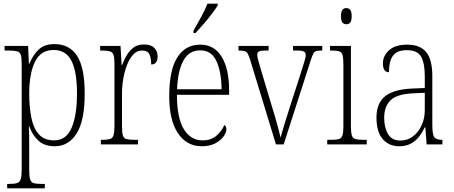

<svg xmlns="http://www.w3.org/2000/svg" viewBox="-20 -786 2470 1045"><path d="M19 239V215H30Q58 215 72.5 210.5Q87 206 92.5 190Q98 174 98 139V-438Q98 -472 93 -487.5Q88 -503 72.5 -507Q57 -511 25 -511H5V-536H133L137 -439H140Q158 -485 189.5 -515.5Q221 -546 276 -546Q358 -546 399.5 -482Q441 -418 441 -277Q441 -129 397 -59.5Q353 10 278 10Q223 10 190 -19.5Q157 -49 139 -99H137Q138 -81 138.5 -51Q139 -21 139 18V140Q139 175 144 190.5Q149 206 163.5 210.5Q178 215 205 215H224V239ZM275 -22Q340 -22 369.5 -90Q399 -158 399 -277Q399 -396 369 -455Q339 -514 272 -514Q202 -514 170.5 -450Q139 -386 139 -276Q139 -199 151.5 -141.5Q164 -84 193.5 -53Q223 -22 275 -22Z M529 0V-25H535Q563 -25 577.5 -29Q592 -33 597.5 -49Q603 -65 603 -100V-438Q603 -472 597.5 -487.5Q592 -503 577 -507Q562 -511 531 -511H525V-536H636L642 -431H644Q654 -458 669 -484Q684 -510 706.5 -527Q729 -544 764 -544Q801 -544 819.5 -525.5Q838 -507 838 -479Q838 -460 830 -447.5Q822 -435 803 -435Q803 -469 793.5 -490Q784 -511 752 -511Q726 -511 706 -490Q686 -469 672 -434Q658 -399 651 -357.5Q644 -316 644 -276V-99Q644 -64 649 -48.5Q654 -33 669 -29Q684 -25 712 -25H731V0Z M1078 10Q996 10 948.5 -61Q901 -132 901 -262Q901 -404 945 -473.5Q989 -543 1070 -543Q1146 -543 1186.5 -477Q1227 -411 1227 -294V-270H943Q943 -144 980.5 -83Q1018 -22 1082 -22Q1129 -22 1158 -47.5Q1187 -73 1201 -105Q1212 -99 1212 -82Q1212 -65 1197 -43.5Q1182 -22 1152 -6Q1122 10 1078 10ZM1186 -300Q1185 -395 1158 -453.5Q1131 -512 1070 -512Q1008 -512 977.5 -455Q947 -398 944 -300ZM1033 -619Q1055 -658 1075.5 -695Q1096 -732 1109 -766H1165V-756Q1154 -739 1133.5 -711.5Q1113 -684 1088.5 -656Q1064 -628 1044 -606H1033Z M1341 -462Q1334 -484 1328 -494.5Q1322 -505 1310.5 -508Q1299 -511 1278 -511V-536H1442V-511H1426Q1399 -511 1389.5 -506Q1380 -501 1380 -488Q1380 -477 1387 -452.5Q1394 -428 1400 -407L1459 -210Q1468 -182 1477.5 -149Q1487 -116 1495 -86Q1503 -56 1507 -37Q1512 -57 1525.5 -101Q1539 -145 1560 -211L1611 -369Q1626 -418 1635 -445.5Q1644 -473 1644 -486Q1644 -500 1634 -505.5Q1624 -511 1595 -511H1575V-536H1734V-511H1730Q1711 -511 1701 -508Q1691 -505 1685 -493.5Q1679 -482 1671 -457L1524 0H1482Z M1865 -654Q1852 -654 1844 -663Q1836 -672 1836 -698Q1836 -723 1844 -732.5Q1852 -742 1865 -742Q1878 -742 1886 -732.5Q1894 -723 1894 -698Q1894 -672 1886 -663Q1878 -654 1865 -654ZM1761 0V-25H1780Q1809 -25 1824 -29Q1839 -33 1844 -49Q1849 -65 1849 -98V-435Q1849 -469 1844.5 -485.5Q1840 -502 1826.5 -506.5Q1813 -511 1786 -511H1776V-536H1890V-99Q1890 -65 1895 -49Q1900 -33 1915 -29Q1930 -25 1959 -25H1976V0Z M2152 10Q2098 10 2063.5 -28.5Q2029 -67 2029 -147Q2029 -225 2076.5 -262.5Q2124 -300 2223 -304L2292 -307V-371Q2292 -442 2272 -477.5Q2252 -513 2195 -513Q2141 -513 2119 -483Q2097 -453 2097 -393Q2064 -393 2064 -441Q2064 -482 2097.5 -512.5Q2131 -543 2197 -543Q2266 -543 2299.5 -502.5Q2333 -462 2333 -372V-107Q2333 -54 2343.5 -39.5Q2354 -25 2385 -25H2388V0H2302L2295 -93H2292Q2279 -66 2261 -42.5Q2243 -19 2216.5 -4.5Q2190 10 2152 10ZM2159 -21Q2198 -21 2228 -44Q2258 -67 2275 -104.5Q2292 -142 2292 -186V-281L2227 -278Q2140 -274 2105.5 -240Q2071 -206 2071 -145Q2071 -92 2092 -56.5Q2113 -21 2159 -21Z"/></svg>

Font: Noto Serif Tamil Condensed ExtraLight
Style: Italic
Weight: 200
Width: 3
Italic angle: -12°
Designer: Indian Type Foundry, Tom Grace, and the Monotype Design Team
Foundry: Monotype Imaging Inc.
Version: Version 2.003; ttfautohint (v1.8.4.7-5d5b)